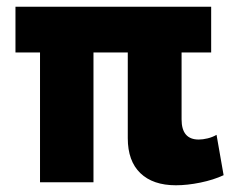

<svg xmlns="http://www.w3.org/2000/svg" viewBox="-20 -542 701 571"><path d="M258 -386V0H99V-386H26V-522H608V-386H520V-187Q520 -127 571 -127Q583 -127 597.5 -130.5Q612 -134 624 -141L645 -21Q615 -7 576 1Q537 9 503 9Q435 9 397.5 -27Q360 -63 360 -131V-386Z"/></svg>

Font: Boldmen
Style: Bold
Weight: 700
Designer: Matt McInerney, Pablo Impallari, Rodrigo Fuenzalida
Foundry: LIVING CONCEPT
Version: Version 1.000